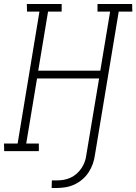

<svg xmlns="http://www.w3.org/2000/svg" viewBox="-36 -755 681 959"><path d="M222 184 223 146H249Q266 146 283 143Q300 140 316.5 132.5Q333 125 347 112.5Q361 100 371 85Q381 70 387 53.5Q393 37 395 20L459 -363H149L95 -38H158V0H-15L-16 -38H52L161 -697H99L98 -735H272V-697H204L155 -402H465L514 -697H451V-735H624L625 -697H557L438 20Q435 42 427.5 63.5Q420 85 407 105Q394 125 376 140.5Q358 156 337 166Q316 176 293 180Q270 184 248 184Z"/></svg>

Font: Iosevka Etoile Extralight
Style: Italic
Weight: 200
Italic angle: -9°
Designer: Belleve Invis
Foundry: Belleve Invis
Version: Version 22.1.2; ttfautohint (v1.8.4)